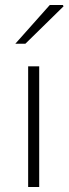

<svg xmlns="http://www.w3.org/2000/svg" viewBox="-20 -744 273 764"><path d="M92 0V-480H136V0ZM41 -570 178 -724H230L233 -719L81 -570Z"/></svg>

Font: Source Sans 3 ExtraLight Light
Style: Regular
Weight: 300
Version: Version 3.052;hotconv 1.1.0;makeotfexe 2.6.0